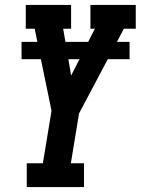

<svg xmlns="http://www.w3.org/2000/svg" viewBox="-20 -755 568 775"><path d="M88 0V-96H153L188 -308L145 -516H67V-586H131L120 -639H84V-735H267V-639H235L244 -586H336L363 -639H345V-735H528V-639H480L452 -586H503V-516H415L299 -297L266 -96H319V0ZM267 -450 301 -516H256Z"/></svg>

Font: Iosevka Slab
Style: Bold Italic
Weight: 700
Italic angle: -9°
Monospace: yes
Designer: Belleve Invis
Foundry: Belleve Invis
Version: Version 11.1.0; ttfautohint (v1.8.3)